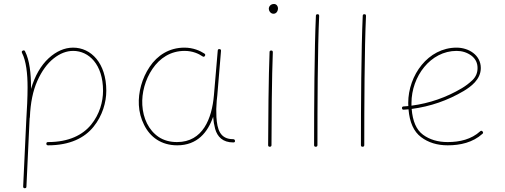

<svg xmlns="http://www.w3.org/2000/svg" viewBox="-20 -740 2574 979"><path d="M216.3 -7.3C216.3 -2 219.2 1 225.1 1C336.4 1 411.6 -37.1 457 -93.8C502.4 -149.9 522 -218.3 522 -277.3C522 -418 444.3 -497.1 353 -497.1C309.6 -497.1 267.6 -479 228 -442.9C188.5 -406.2 158.2 -354.5 138.2 -286.6V-294.4C138.2 -364.7 130.9 -432.6 107.9 -478C105.5 -483.4 101.6 -484.4 96.2 -481.9C90.8 -479.5 89.8 -475.6 92.3 -470.2C113.3 -429.2 120.6 -364.3 120.6 -294.4C120.6 -243.7 117.7 -186.5 113.8 -124L98.1 210.9C98.1 216.8 100.6 219.7 106 219.7C111.8 219.7 114.7 217.3 114.7 211.9L130.4 -123C130.4 -128.4 130.9 -132.8 131.3 -138.2C131.8 -139.2 132.3 -140.1 132.3 -141.6C135.3 -215.3 147.9 -277.3 170.4 -327.6C192.9 -377.9 220.7 -416 253.4 -441.9C286.1 -467.8 319.3 -480.5 353 -480.5C432.6 -480.5 505.4 -412.1 505.4 -277.3C505.4 -221.2 487.8 -157.2 444.8 -104.5C401.9 -51.8 331.1 -15.6 225.1 -15.6C219.2 -15.6 216.3 -12.7 216.3 -7.3Z M882.8 -15.6C846.2 -15.6 814.9 -24.4 789.1 -41.5C737.8 -76.2 709.5 -136.7 705.6 -204.6C702.1 -266.6 720.2 -334 757.3 -388.7C794.4 -443.4 849.6 -480.5 921.4 -480.5C962.4 -480.5 993.7 -465.8 1012.7 -452.6C1018.1 -449.2 1022 -450.2 1024.9 -455.1C1027.8 -460 1026.9 -463.9 1021.5 -467.3C1000.5 -481 965.3 -497.1 920.4 -497.1C842.3 -497.1 782.2 -457.5 743.2 -399.4C703.6 -340.8 684.6 -269 688 -204.6C689.9 -168.9 698.7 -135.3 714.4 -104C745.1 -41 802.2 1 883.8 1C985.4 1 1039.6 -64.9 1066.9 -145V-143.1C1068.4 -122.6 1071.8 -102.5 1077.1 -82.5C1088.4 -43 1115.2 -13.7 1169.9 -13.7C1176.3 -13.7 1178.7 -16.6 1178.2 -22C1177.7 -27.3 1174.3 -30.3 1168.9 -30.3C1101.1 -30.3 1087.4 -81.5 1083.5 -143.1C1082 -169.9 1082.5 -197.3 1085 -225.1V-225.6C1086.4 -234.4 1087.4 -243.2 1087.9 -252.4L1106.9 -480.5C1107.4 -485.8 1105 -489.3 1099.1 -489.7C1093.8 -490.2 1090.8 -487.8 1090.3 -482.4L1070.8 -254.4C1060.5 -135.7 1014.6 -15.6 882.8 -15.6Z M1350.6 -694.8C1350.6 -686.5 1358.4 -669.9 1374.5 -669.9C1388.2 -669.9 1397.5 -682.1 1397.5 -698.2C1397.5 -706.5 1391.1 -719.7 1377 -719.7C1360.8 -719.7 1350.6 -708 1350.6 -694.8ZM1363.3 -482.4C1357.4 -482.4 1354.5 -480 1354.5 -474.6C1349.6 -361.3 1347.2 -101.1 1347.2 0C1347.2 5.4 1350.1 8.3 1355.5 8.3C1361.3 8.3 1364.3 5.4 1364.3 0C1364.3 -101.1 1366.2 -361.3 1371.1 -473.6C1371.1 -479.5 1368.7 -482.4 1363.3 -482.4Z M1599.6 -667.5C1593.8 -667.5 1590.8 -665 1590.8 -659.7C1583 -493.7 1581.5 -190.4 1581.5 0C1581.5 5.4 1584.5 8.3 1589.8 8.3C1595.7 8.3 1598.6 5.4 1598.6 0C1598.6 -190.4 1599.6 -493.7 1607.4 -658.7C1607.4 -664.6 1605 -667.5 1599.6 -667.5Z M1838.4 -667.5C1832.5 -667.5 1829.6 -665 1829.6 -659.7C1821.8 -493.7 1820.3 -190.4 1820.3 0C1820.3 5.4 1823.2 8.3 1828.6 8.3C1834.5 8.3 1837.4 5.4 1837.4 0C1837.4 -190.4 1838.4 -493.7 1846.2 -658.7C1846.2 -664.6 1843.8 -667.5 1838.4 -667.5Z M2439.9 -57.6C2444.3 -61 2444.3 -65.4 2440.4 -69.8C2437 -74.2 2432.6 -74.2 2428.2 -70.3C2383.8 -29.8 2324.7 -15.6 2262.7 -15.6C2212.4 -15.6 2170.4 -28.3 2136.7 -53.2C2103 -78.1 2084 -122.1 2079.1 -184.6C2173.8 -196.8 2262.2 -227.5 2344.2 -275.9C2379.9 -297.4 2431.6 -334 2431.6 -393.1C2431.6 -459.5 2369.6 -497.1 2308.1 -497.1C2162.6 -497.1 2061.5 -356 2061.5 -214.8C2061.5 -209.5 2061.5 -204.6 2062 -199.2C2053.7 -198.7 2045.9 -197.8 2037.6 -197.3C2031.7 -196.8 2029.3 -193.8 2029.8 -188.5C2030.3 -182.6 2033.2 -180.2 2038.6 -180.7C2046.9 -181.2 2054.7 -182.1 2063 -182.6C2068.4 -116.2 2089.8 -68.8 2127 -41C2163.6 -13.2 2209 1 2262.7 1C2326.7 1 2390.6 -13.2 2439.9 -57.6ZM2308.1 -480.5C2335.9 -480.5 2360.8 -472.7 2382.8 -457C2404.3 -440.9 2415 -419.9 2415 -393.1C2415 -368.7 2406.2 -348.1 2389.2 -331.5C2371.6 -314.9 2353.5 -301.3 2335.4 -290.5C2255.9 -243.2 2170.4 -213.4 2078.1 -201.2V-214.8C2078.1 -349.6 2174.8 -480.5 2308.1 -480.5Z"/></svg>

Font: Mikhak Thin
Style: Regular
Weight: 100
Designer: Amin Abedi
Version: Version 3.2